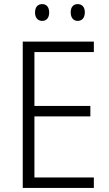

<svg xmlns="http://www.w3.org/2000/svg" viewBox="-20 -917 534 937"><path d="M151 -856C151 -831 164 -815 186 -815C207 -815 220 -830 220 -856C220 -882 207 -897 186 -897C164 -897 151 -882 151 -856ZM325 -857C325 -831 338 -815 359 -815C381 -815 394 -831 394 -857C394 -882 381 -897 359 -897C338 -897 325 -882 325 -857ZM438 0V-51H148V-349H421V-400H148V-663H438V-714H91V0Z"/></svg>

Font: Noto Sans Telugu SemiCondensed Light
Style: Regular
Weight: 300
Width: 4
Designer: Jelle Bosma - Monotype Design Team
Foundry: Monotype Imaging Inc.
Version: Version 2.005